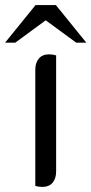

<svg xmlns="http://www.w3.org/2000/svg" viewBox="-63 -730 360 756"><path d="M76 2V-455Q76 -483 90 -499.5Q104 -516 130 -516Q145 -516 158 -512V-55Q158 -27 144 -10.5Q130 6 104 6Q89 6 76 2ZM77 -710H157L277 -562H237L117 -650L-3 -562H-43Z"/></svg>

Font: Thasadith
Style: Bold
Weight: 700
Designer: Cadson Demak Co.,Ltd.
Foundry: Cadson Demak Co.,Ltd.
Version: Version 1.000; ttfautohint (v1.6)